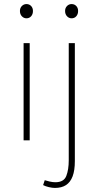

<svg xmlns="http://www.w3.org/2000/svg" viewBox="-20 -690 484 944"><path d="M96 0V-478H126V0ZM110 -600Q97 -600 87.5 -610Q78 -620 78 -636Q78 -651 87.5 -660.5Q97 -670 110 -670Q124 -670 133 -660.5Q142 -651 142 -636Q142 -620 133 -610Q124 -600 110 -600ZM250 234Q237 234 220 230Q203 226 192 220L200 196Q209 199 224 202.5Q239 206 252 206Q294 206 306 175Q318 144 318 98V-478H348V102Q348 148 337 177Q326 206 304.5 220Q283 234 250 234ZM332 -600Q319 -600 309.5 -610Q300 -620 300 -636Q300 -651 309.5 -660.5Q319 -670 332 -670Q346 -670 355 -660.5Q364 -651 364 -636Q364 -620 355 -610Q346 -600 332 -600Z"/></svg>

Font: Source Sans 3 Variable
Style: Regular
Weight: 200
Designer: Paul D. Hunt
Foundry: Adobe Systems Incorporated
Version: Version 3.026